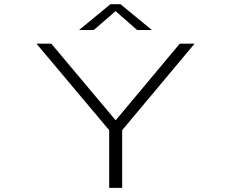

<svg xmlns="http://www.w3.org/2000/svg" viewBox="-20 -912 1140 932"><path d="M510 0V-280L157 -700H229L541.5 -328L852.5 -700H924.5L573 -280V0ZM364 -766.5 516 -891.5H565L717 -766.5H645.5L541 -858L435.5 -766.5Z"/></svg>

Font: Trispace Expanded ExtraLight
Style: Regular
Weight: 200
Width: 7
Designer: Tyler Finck
Foundry: Etcetera Type Company
Version: Version 1.210; ttfautohint (v1.8.3)